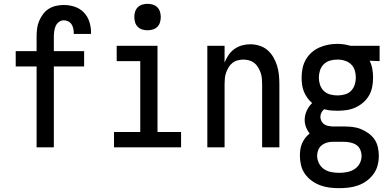

<svg xmlns="http://www.w3.org/2000/svg" viewBox="-20 -769 2040 1002"><path d="M171 0V-422H62V-502H171V-578Q171 -599 173.5 -619.5Q176 -640 184 -659Q192 -678 204.5 -695Q217 -712 234.5 -723Q252 -734 272.5 -738.5Q293 -743 313 -743Q342 -743 369.5 -734Q397 -725 417 -704.5Q437 -684 446 -656.5Q455 -629 455 -601Q455 -599 455 -597Q455 -595 455 -592H365Q365 -593 365 -594Q365 -595 365 -596Q365 -608 362.5 -620Q360 -632 353.5 -642Q347 -652 336 -657.5Q325 -663 313 -663Q299 -663 287.5 -654.5Q276 -646 270.5 -633Q265 -620 263 -606Q261 -592 261 -578V-502H419V-422H261V0Z M575 0V-80H712V-450H589V-530H802V-80H925V0ZM750 -611Q736 -611 722.5 -615Q709 -619 699 -629Q689 -639 685 -652.5Q681 -666 681 -680Q681 -694 685 -707.5Q689 -721 699 -731Q709 -741 722.5 -745Q736 -749 750 -749Q764 -749 777.5 -745Q791 -741 801 -731Q811 -721 815 -707.5Q819 -694 819 -680Q819 -666 815 -652.5Q811 -639 801 -629Q791 -619 777.5 -615Q764 -611 750 -611Z M1062 0V-530H1152V-442Q1160 -463 1172.5 -481.5Q1185 -500 1203 -513Q1221 -526 1242.5 -532Q1264 -538 1286 -538Q1310 -538 1334 -530.5Q1358 -523 1376 -507.5Q1394 -492 1406.5 -470.5Q1419 -449 1426 -426Q1433 -403 1435.5 -378.5Q1438 -354 1438 -330V0H1348V-330Q1348 -345 1346.5 -360.5Q1345 -376 1340 -390Q1335 -404 1327 -417.5Q1319 -431 1307 -440.5Q1295 -450 1280 -454Q1265 -458 1250 -458Q1235 -458 1220 -454Q1205 -450 1193 -440.5Q1181 -431 1173 -417.5Q1165 -404 1160 -390Q1155 -376 1153.5 -360.5Q1152 -345 1152 -330V0Z M1750 213Q1725 213 1700 210Q1675 207 1651 198Q1627 189 1606.5 174Q1586 159 1571.5 138.5Q1557 118 1551 93Q1545 68 1545 43Q1545 27 1547.5 10.5Q1550 -6 1556.5 -21Q1563 -36 1573 -49Q1583 -62 1596 -72Q1584 -87 1577 -105.5Q1570 -124 1570 -143Q1570 -167 1580.5 -190.5Q1591 -214 1609 -231Q1595 -243 1584 -258.5Q1573 -274 1566 -291Q1559 -308 1556.5 -327Q1554 -346 1554 -364Q1554 -389 1559 -413Q1564 -437 1576 -458Q1588 -479 1606 -495Q1624 -511 1646.5 -521Q1669 -531 1692.5 -535.5Q1716 -540 1741 -540Q1756 -540 1771.5 -538Q1787 -536 1801 -532L1809 -530H1961V-450L1909 -452Q1919 -432 1923 -409.5Q1927 -387 1927 -364Q1927 -340 1922.5 -316Q1918 -292 1906 -271Q1894 -250 1875.5 -234Q1857 -218 1835 -208Q1813 -198 1789 -194.5Q1765 -191 1741 -191Q1723 -191 1706 -192.5Q1689 -194 1672 -199Q1663 -192 1657.5 -181.5Q1652 -171 1652 -159Q1652 -148 1657 -138Q1662 -128 1670.5 -121.5Q1679 -115 1690 -112.5Q1701 -110 1712 -109Q1712 -109 1713 -109Q1714 -109 1715 -109Q1718 -109 1720.5 -109Q1723 -109 1726 -109H1774Q1797 -109 1819.5 -106.5Q1842 -104 1863 -95.5Q1884 -87 1903 -73.5Q1922 -60 1934.5 -41.5Q1947 -23 1952 -0.5Q1957 22 1957 45Q1957 70 1950.5 94.5Q1944 119 1929 139.5Q1914 160 1893.5 175Q1873 190 1849 198.5Q1825 207 1800 210Q1775 213 1750 213ZM1741 -271Q1760 -271 1779 -276Q1798 -281 1811.5 -294.5Q1825 -308 1831 -326.5Q1837 -345 1837 -364Q1837 -382 1832 -400Q1827 -418 1814.5 -431Q1802 -444 1785 -450.5Q1768 -457 1750 -458H1741Q1740 -458 1740 -458Q1740 -458 1739 -458Q1720 -458 1701.5 -452.5Q1683 -447 1669.5 -433.5Q1656 -420 1650 -401.5Q1644 -383 1644 -364Q1644 -345 1650 -326.5Q1656 -308 1670 -294.5Q1684 -281 1703 -276Q1722 -271 1741 -271ZM1750 133Q1771 133 1791.5 129Q1812 125 1829.5 114Q1847 103 1857 84.5Q1867 66 1867 45Q1867 28 1860 12Q1853 -4 1839 -13Q1825 -22 1808 -25.5Q1791 -29 1774 -29H1726Q1723 -29 1720.5 -29Q1718 -29 1715 -29Q1700 -29 1685 -24.5Q1670 -20 1658.5 -10.5Q1647 -1 1641 13.5Q1635 28 1635 43Q1635 64 1644.5 83Q1654 102 1671 113.5Q1688 125 1708.5 129Q1729 133 1750 133Z"/></svg>

Font: iosevka_custom_sans_ss08 Md
Style: Regular
Weight: 500
Designer: Belleve Invis
Foundry: Belleve Invis
Version: Version 10.3.0; ttfautohint (v1.8.3)